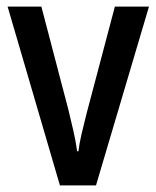

<svg xmlns="http://www.w3.org/2000/svg" viewBox="-20 -560 472 580"><path d="M161 0 3 -540H105L187 -227Q194 -198 201.5 -165.5Q209 -133 213 -103H217Q219 -123 226 -153.5Q233 -184 241 -215L327 -540H430L270 0Z"/></svg>

Font: Noto Sans Khmer Condensed Medium
Style: Regular
Weight: 500
Width: 3
Designer: Danh Hong and the Monotype Design Team
Foundry: Monotype Imaging Inc.
Version: Version 2.004; ttfautohint (v1.8.4.7-5d5b)